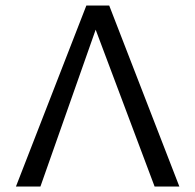

<svg xmlns="http://www.w3.org/2000/svg" viewBox="-20 -678 709 698"><path d="M38 0 294 -658H377L632 0H542L303 -636H351L127 0Z"/></svg>

Font: Ysabeau Office Medium
Style: Regular
Weight: 500
Designer: Christian Thalmann (Catharsis Fonts)
Version: Version 2.001;gftools[0.9.30]; featfreeze: tnum,lnum,ss02